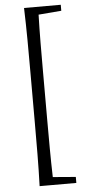

<svg xmlns="http://www.w3.org/2000/svg" viewBox="-62 -813 469 1021"><g transform="rotate(-5 172.0 -302.5)"><path d="M144 173H303V141L181 131C178 30 178 -72 178 -172V-433C178 -535 178 -636 181 -736L303 -746V-778H107C111 -663 111 -547 111 -433V-172C111 -56 111 61 107 173Z"/></g></svg>

Font: Harano Aji Mincho
Style: Regular
Weight: 400
Foundry: Masamichi Hosoda
Version: HaranoAjiMincho-Regular version 20230610;ttx 4.39.4